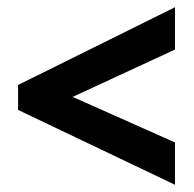

<svg xmlns="http://www.w3.org/2000/svg" viewBox="-20 -625 537 531"><path d="M464 -114 30 -321V-390L464 -605V-488L181 -357L464 -231Z"/></svg>

Font: Noto Sans Gujarati Condensed
Style: Bold
Weight: 700
Width: 3
Designer: Jelle Bosma - Monotype Design Team, Universal Thirst
Foundry: Monotype Imaging Inc.
Version: Version 2.106; ttfautohint (v1.8.4.7-5d5b)